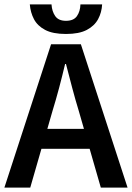

<svg xmlns="http://www.w3.org/2000/svg" viewBox="-22 -856 602 876"><path d="M217 -348 194 -268H361L338 -348Q322 -400 307.5 -455Q293 -510 279 -564H275Q262 -509 247.5 -454.5Q233 -400 217 -348ZM-2 0 211 -654H347L560 0H438L387 -177H167L116 0ZM279 -701Q219 -701 184 -719.5Q149 -738 133 -768.5Q117 -799 114 -836H213Q215 -804 230 -782.5Q245 -761 279 -761Q314 -761 329 -782.5Q344 -804 345 -836H444Q442 -799 425.5 -768.5Q409 -738 374 -719.5Q339 -701 279 -701Z"/></svg>

Font: Source Sans Pro SemiBold
Style: Regular
Weight: 600
Designer: Paul D. Hunt
Foundry: Adobe Systems Incorporated
Version: Version 2.045;hotconv 1.0.109;makeotfexe 2.5.65596